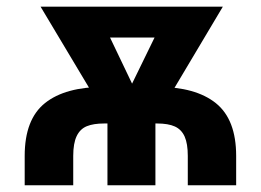

<svg xmlns="http://www.w3.org/2000/svg" viewBox="-20 -550 774 570"><path d="M53.3 0V-87.2Q53.3 -195.7 113.5 -243.9Q173.7 -292.1 289.1 -292.1H446.3Q560.6 -292.1 620.9 -243.7Q681.1 -195.2 681.1 -87.2V0H537.5V-87.2Q537.5 -123.5 528.2 -144.5Q518.8 -165.5 499.1 -174.5Q479.5 -183.4 446.3 -183.4H289.1Q257.5 -183.4 237.7 -175.3Q217.8 -167.2 207.6 -145.9Q197.4 -124.6 197.4 -87.2V0ZM561.5 -438.6H197.4V-530.3H561.5ZM483.6 -530.3H641.6L433.7 -181.2H357.3L341.2 -238.4ZM403.8 -235.4 385.5 -181.2H309.1L100.4 -530.3H262.8ZM441.4 0H299V-243.5H441.4Z"/></svg>

Font: WEMIX Pretendard Variable
Style: Regular
Weight: 400
Designer: Base glyphs from Inter by Rasmus Andersson; Hangeul glyphs from Noto Sans CJK(Source Han Sans) by Jang Soo-young and Kan
Foundry: Kil Hyung-jin
Version: Version 1.000;Glyphs 3.2 (3208)